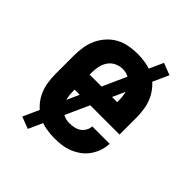

<svg xmlns="http://www.w3.org/2000/svg" viewBox="-183 -693 867 867"><g transform="rotate(45 250.0 -260.0)"><path d="M252 8Q225 8 197.5 3Q170 -2 146 -15Q122 -28 103 -48Q84 -68 72 -93Q60 -118 55.5 -145.5Q51 -173 51 -200V-320Q51 -347 55.5 -374.5Q60 -402 71.5 -426.5Q83 -451 101.5 -471.5Q120 -492 144 -505Q168 -518 195.5 -523Q223 -528 250 -528Q277 -528 304.5 -523Q332 -518 356 -505Q380 -492 398.5 -471.5Q417 -451 428.5 -426.5Q440 -402 444.5 -374.5Q449 -347 449 -320V-212H162V-200Q162 -180 166.5 -159.5Q171 -139 182.5 -122.5Q194 -106 213 -97Q232 -88 252 -88Q267 -88 281.5 -91Q296 -94 308 -102Q320 -110 327.5 -123Q335 -136 336 -151H447Q446 -127 438.5 -105Q431 -83 417.5 -63.5Q404 -44 385 -30Q366 -16 344 -7Q322 2 299 5Q276 8 252 8ZM162 -308H338V-320Q338 -340 334 -360Q330 -380 318.5 -397Q307 -414 288.5 -423Q270 -432 250 -432Q230 -432 211.5 -423Q193 -414 181.5 -397Q170 -380 166 -360Q162 -340 162 -320ZM138 63 81 41 362 -583 419 -561Z"/></g></svg>

Font: Iosevka SS08 Regular
Style: Bold
Weight: 700
Monospace: yes
Designer: Belleve Invis
Foundry: Belleve Invis
Version: Version 16.3.4; ttfautohint (v1.8.4)